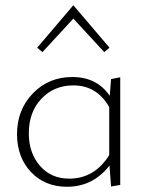

<svg xmlns="http://www.w3.org/2000/svg" viewBox="-20 -709 565 733"><path d="M260 -638 142 -510 122 -527 260 -689 398 -527 378 -510ZM404 -407 439 -414V-3L404 3L398 -77Q335 4 236 4Q151 4 98 -52.5Q45 -109 45 -197Q45 -290 105.5 -352.5Q166 -415 256 -415Q350 -415 399 -343ZM244 -27Q341 -27 397 -117V-300Q350 -383 260 -383Q186 -383 138 -332Q90 -281 90 -200Q90 -125 132.5 -76Q175 -27 244 -27Z"/></svg>

Font: EauTestInfant Light
Style: Regular
Weight: 300
Designer: Christian Thalmann (Catharsis Fonts)
Version: Version 0.001;PS 000.001;hotconv 1.0.88;makeotf.lib2.5.64775